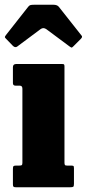

<svg xmlns="http://www.w3.org/2000/svg" viewBox="-44 -790 366 810"><path d="M40 -428.5H22.5Q10.5 -428.5 10.5 -439V-506.5Q10.5 -520 24.5 -520H216.5Q223.5 -520 225.8 -518.5Q228 -517 228 -510V-104Q228 -97 229.8 -94.2Q231.5 -91.5 238.5 -91.5H254.5Q263 -91.5 265.5 -90Q268 -88.5 268 -80V-14.5Q268 -4.5 265 -2.2Q262 0 251.5 0H23.5Q15.5 0 13 -2.2Q10.5 -4.5 10.5 -12.5V-77Q10.5 -86.5 13 -89Q15.5 -91.5 24.5 -91.5H38Q45.5 -91.5 48 -93.5Q50.5 -95.5 50.5 -103.5V-415.5Q50.5 -428.5 40 -428.5ZM10.5 -596.5 -17.5 -625.5Q-23.5 -631 -23.5 -633.5Q-23.5 -636 -19 -642L75 -761.5Q79.5 -767.5 85.2 -768.8Q91 -770 101.5 -770H181Q197 -770 204 -761.5L300 -640Q305.5 -634.5 297 -626L265.5 -594.5Q260 -589 258 -589.2Q256 -589.5 249.5 -594L152 -666.5Q139 -676 127 -667L28.5 -593.5Q20 -587.5 10.5 -596.5Z"/></svg>

Font: Besley* Condensed Heavy
Style: Regular
Weight: 800
Width: 3
Designer: Owen Earl
Foundry: indestructible type*
Version: Version 3.000; ttfautohint (v1.8.3)